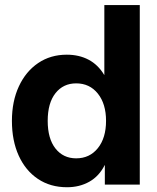

<svg xmlns="http://www.w3.org/2000/svg" viewBox="-20 -748 638 778"><path d="M251.5 10.7Q184.1 10.7 133.8 -22.9Q83.5 -56.6 55.9 -117.2Q28.3 -177.7 28.3 -258.3Q28.3 -337.4 56.4 -397.9Q84.5 -458.5 134.5 -492.4Q184.6 -526.4 250.5 -526.4Q300.3 -526.4 338.9 -506.1Q377.4 -485.8 402.3 -444.3H402.8V-727.5H546.4V0H404.8V-79.1H404.3Q381.8 -34.2 342 -11.7Q302.2 10.7 251.5 10.7ZM288.6 -106.4Q343.3 -106.4 376.5 -147.7Q409.7 -189 409.7 -258.3Q409.7 -327.1 376.5 -368.7Q343.3 -410.2 288.6 -410.2Q236.3 -410.2 204.8 -370.4Q173.3 -330.6 173.3 -258.3Q173.3 -186 204.8 -146.2Q236.3 -106.4 288.6 -106.4Z"/></svg>

Font: Inter Display
Style: Bold
Weight: 700
Designer: Rasmus Andersson
Foundry: rsms
Version: Version 4.001;git-9221beed3